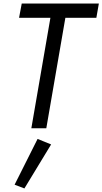

<svg xmlns="http://www.w3.org/2000/svg" viewBox="-20 -720 575 1078"><path d="M87 -620 102 -700H535L521 -620H347L240 0H156L263 -620ZM191 60 267 91 117 338 62 317Z"/></svg>

Font: Jost*
Style: Italic
Weight: 400
Italic angle: -10°
Version: Version 3.7